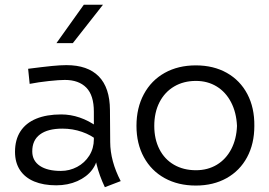

<svg xmlns="http://www.w3.org/2000/svg" viewBox="-20 -759 1119 798"><path d="M415.8 19Q370.1 -76.9 370.1 -167.5V-294.9Q370.1 -363 338.6 -394.9Q307.1 -426.8 249.5 -426.8Q226.2 -426.8 183.1 -422.2Q140 -417.6 103.3 -410.4L96.9 -473.1Q160.4 -481.3 196 -484.8Q231.7 -488.3 255.9 -488.3Q344.6 -488.3 390.6 -441.4Q436.5 -394.5 437 -301.8L438 -168.5Q438.5 -89.2 481.7 -6.3ZM213.6 11.2Q160.6 11.2 122.1 -4.8Q83.6 -20.9 63 -52.1Q42.4 -83.3 42.4 -128.1Q42.4 -178.5 65 -213.2Q87.6 -247.9 130.7 -265.7Q173.8 -283.4 234.4 -283.4Q273.3 -283.4 311.1 -270.5Q348.9 -257.6 384.3 -232.2L385.7 -174.8Q359.3 -197.6 320.6 -211Q282 -224.4 239.3 -224.4Q178.7 -224.4 146.2 -200.2Q113.6 -176 114.1 -128.8Q114.5 -90.7 145.8 -69.6Q177 -48.6 233.2 -48.6Q268.9 -48.6 300.5 -65.3Q332 -82 351.1 -112.2Q370.1 -142.5 370.1 -180.2L385.3 -117.7Q385.3 -83.1 363.1 -53.5Q340.9 -23.9 301.6 -6.3Q262.3 11.2 213.6 11.2ZM328.4 -739.4H408.1L282.7 -579.8H214.6Z M793.9 12.2Q720.4 12.2 664.6 -18.5Q608.7 -49.3 578 -105.6Q547.2 -162 547.2 -235.8Q547.2 -310.5 577.9 -367.6Q608.6 -424.8 664.5 -456.1Q720.4 -487.3 793.9 -487.3Q867.4 -487.3 922.8 -456.1Q978.1 -424.8 1008.1 -367.9Q1038 -310.9 1037.1 -235.7Q1037.1 -161.5 1006.9 -105.4Q976.7 -49.3 921.6 -18.5Q866.5 12.2 793.9 12.2ZM794.4 -51.5Q843.4 -51.5 881.3 -74.3Q919.1 -97.1 941.1 -139Q963 -180.9 965 -235.7Q962.5 -291.6 940.4 -334Q918.3 -376.5 880.6 -399.6Q842.8 -422.7 794.4 -422.7Q743.1 -422.7 703.9 -399.6Q664.7 -376.5 642.9 -334.1Q621.2 -291.7 621.2 -235.7Q621.2 -180.9 642.5 -139Q663.7 -97.1 703.1 -74.3Q742.6 -51.5 794.4 -51.5Z"/></svg>

Font: DavidDev Light
Style: Regular
Weight: 300
Designer: David.dev
Foundry: David.dev
Version: Version 1.001;FEAKit 1.0